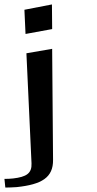

<svg xmlns="http://www.w3.org/2000/svg" viewBox="-173 -642 438 865"><path d="M62 -511 61 -622 -63 -598 -58 -489ZM-114 162C-124 163 -137 164 -153 164L-149 203C-132 203 -115 202 -98 201C15 189 67 158 66 78L62 -422L-54 -402L-31 94C-29 139 -54 155 -114 162Z"/></svg>

Font: Gamestation Warped
Style: Regular
Weight: 400
Designer: Jonas Hecksher
Foundry: Jonas Hecksher, Playtypeª, e-types AS
Version: Version 1.003